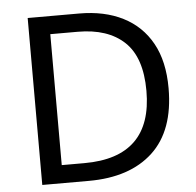

<svg xmlns="http://www.w3.org/2000/svg" viewBox="-51 -766 833 818"><g transform="rotate(-5 365.0 -357.0)"><path d="M669 -364Q669 -183 570.5 -91.5Q472 0 296 0H97V-714H317Q425 -714 504 -674Q583 -634 626 -556.5Q669 -479 669 -364ZM574 -361Q574 -504 503.5 -570.5Q433 -637 304 -637H187V-77H284Q574 -77 574 -361Z"/></g></svg>

Font: Noto Sans Rejang
Style: Regular
Weight: 400
Designer: Monotype Design Team
Foundry: Monotype Imaging Inc.
Version: Version 2.001; ttfautohint (v1.8.4.7-5d5b)